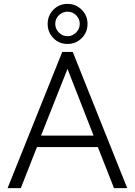

<svg xmlns="http://www.w3.org/2000/svg" viewBox="-20 -967 693 987"><path d="M19 0 300 -700H354L634 0H566L483 -211H170L87 0ZM191 -270H461L327 -613ZM327 -741Q284 -741 254.5 -771Q225 -801 225 -844Q225 -887 254.5 -917Q284 -947 327 -947Q370 -947 400 -917Q430 -887 430 -844Q430 -801 400 -771Q370 -741 327 -741ZM327 -781Q353 -781 371.5 -800Q390 -819 390 -844Q390 -870 371.5 -888.5Q353 -907 327 -907Q301 -907 282.5 -888.5Q264 -870 264 -844Q264 -819 282.5 -800Q301 -781 327 -781Z"/></svg>

Font: Zen Kaku Gothic Antique
Style: Regular
Weight: 400
Designer: Yoshimichi Ohira
Foundry: Positype
Version: Version 1.001